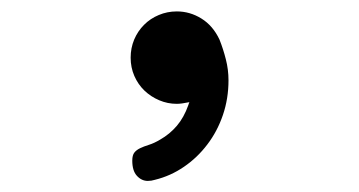

<svg xmlns="http://www.w3.org/2000/svg" viewBox="-20 -101 642 343"><path d="M372.1 -30.3Q378.9 -13.2 383.5 5.1Q388.2 23.4 388.2 42.5Q388.2 75.2 378.2 104.5Q368.2 133.8 350.3 157.2Q332.5 180.7 308.6 197Q284.7 213.4 256.8 220.2Q250.5 222.2 244.1 222.2Q232.9 222.2 224.6 213.1Q216.3 204.1 216.3 186Q216.3 176.3 220 171.6Q223.6 167 230.2 163.8Q236.8 160.6 246.1 157.7Q255.4 154.8 266.1 148.4Q283.2 138.7 295.9 123.8Q308.6 108.9 316.4 86.9Q317.9 82 318.4 81.5Q303.7 84.5 295.9 84.5Q279.3 84.5 264.4 78.1Q249.5 71.8 238 60.8Q226.6 49.8 220 34.7Q213.4 19.5 213.4 2Q213.4 -15.1 219.7 -30.3Q226.1 -45.4 237.3 -56.6Q248.5 -67.9 263.7 -74.2Q278.8 -80.6 295.9 -80.6Q319.3 -80.6 339.8 -67.9Q360.4 -55.2 372.1 -30.3Z"/></svg>

Font: Erica Type
Style: Regular
Weight: 400
Designer: Peter Wiegel
Foundry: Peter Wiegel
Version: Version 1.000 2010 initial release